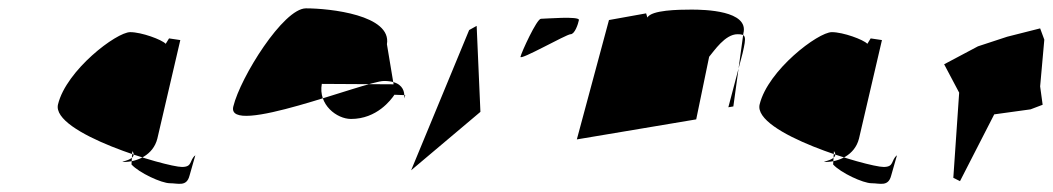

<svg xmlns="http://www.w3.org/2000/svg" viewBox="-20 -608 2522 460"><path d="M119 -358C139 -440 259 -531 292 -531C319 -531 368 -513 377 -503L385 -516L412 -512L357 -276C347 -236 308 -220 277 -220C259 -220 314 -224 297 -246L295 -214C313 -194 367 -169 387 -169C407 -169 427 -160 434 -187L448 -236C433 -224 442 -208 416 -208C379 -208 102 -289 119 -358Z M539 -353C556 -423 659 -588 713 -588C770 -588 919 -572 907 -502L923 -406L751 -407C742 -357 787 -323 821 -323C883 -323 917 -369 925 -381L951 -380C939 -350 972 -414 900 -414C856 -414 520 -278 539 -353Z M965 -200 1131 -340 1122 -546 1104 -536Z M1227 -472C1225 -462 1337 -526 1347 -526C1357 -526 1365 -550 1367 -560C1369 -570 1286 -563 1276 -563C1266 -563 1229 -482 1227 -472Z M1362 -274 1648 -322 1679 -472C1691 -486 1717 -526 1747 -526C1767 -526 1769 -522 1759 -480L1725 -351L1737 -353L1761 -528C1775 -583 1667 -585 1637 -585C1605 -585 1541 -584 1531 -566L1528 -576L1439 -560Z M1800 -358C1820 -440 1940 -531 1973 -531C2000 -531 2049 -513 2058 -503L2066 -516L2093 -512L2038 -276C2028 -236 1989 -220 1958 -220C1940 -220 1995 -224 1978 -246L1976 -214C1994 -194 2048 -169 2068 -169C2088 -169 2108 -160 2115 -187L2129 -236C2114 -224 2123 -208 2097 -208C2060 -208 1783 -289 1800 -358Z M2242 -454 2278 -386 2264 -182 2280 -174 2362 -334 2449 -346 2478 -357 2472 -401 2482 -513 2472 -540 2393 -520 2323 -497Z"/></svg>

Font: Interstorm
Style: Obl
Weight: 400
Version: Version 0.7